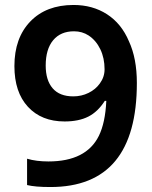

<svg xmlns="http://www.w3.org/2000/svg" viewBox="-20 -878 612 773"><path d="M183 -125Q152 -125 128.5 -127Q105 -129 89 -133V-239Q126 -228 175 -228Q327 -228 378 -331Q404 -384 408 -472H402Q374 -428 335.5 -408.5Q297 -389 240 -389Q147 -389 92.5 -448Q38 -507 38 -612Q38 -725 102 -791.5Q166 -858 276 -858Q353 -858 411 -820.5Q469 -783 499 -712Q531 -643 531 -544Q531 -125 183 -125ZM275 -490Q308 -490 336.5 -504Q365 -518 382 -542Q401 -568 401 -599Q401 -644 384 -679.5Q367 -715 337 -735Q311 -752 278 -752Q224 -752 194 -716Q164 -680 164 -614Q164 -555 192 -522.5Q220 -490 275 -490Z"/></svg>

Font: Noto Naskh Arabic UI Semi
Style: Bold
Weight: 700
Designer: Monotype Design Team, David Williams, Mohamad Dakak and Nizar Qandah
Foundry: Monotype Imaging Inc.
Version: Version 2.014; ttfautohint (v1.8.4.7-5d5b)